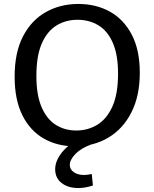

<svg xmlns="http://www.w3.org/2000/svg" viewBox="-20 -730 781 971"><path d="M359 10Q270 10 201 -29.5Q132 -69 93 -147.5Q54 -226 54 -342Q54 -465 96.5 -546.5Q139 -628 212 -669Q285 -710 376 -710Q466 -710 536 -671Q606 -632 646.5 -554.5Q687 -477 687 -362Q687 -245 644.5 -161.5Q602 -78 528 -34Q454 10 359 10ZM366 -70Q424 -70 472 -99Q520 -128 548.5 -191.5Q577 -255 577 -357Q577 -453 550.5 -513.5Q524 -574 477.5 -602Q431 -630 372 -630Q314 -630 267 -602Q220 -574 192 -511.5Q164 -449 164 -346Q164 -250 190 -189Q216 -128 261.5 -99Q307 -70 366 -70ZM376 221Q324 221 291.5 195.5Q259 170 259 126Q259 78 302.5 30Q346 -18 432 -46L443 0Q390 19 361.5 48.5Q333 78 333 104Q333 127 353.5 141Q374 155 405 155Q414 155 424 153.5Q434 152 444 150L450 208Q411 221 376 221Z"/></svg>

Font: Bitter Medium
Style: Regular
Weight: 500
Designer: Sol Matas, and Bitter project Authors
Foundry: Sol Matas
Version: Version 2.001